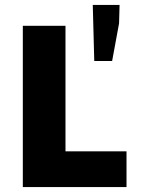

<svg xmlns="http://www.w3.org/2000/svg" viewBox="-20 -754 570 774"><path d="M72 0H490V-144H244V-650H72ZM360 -508H432L460 -660L462 -734H354Z"/></svg>

Font: Giro Sans Black
Style: Regular
Weight: 900
Designer: Paul D. Hunt
Foundry: Adobe Systems Incorporated
Version: Version 1.000;PS 1.0;hotconv 1.0.88;makeotf.lib2.5.647800